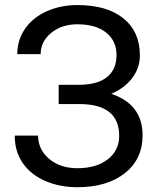

<svg xmlns="http://www.w3.org/2000/svg" viewBox="-20 -741 633 770"><path d="M447.3 -520Q447.3 -463.9 410.6 -433.1Q374 -402.3 302.7 -400.9H215.3V-323.7H303.2Q458 -321.3 458 -196.3Q458 -137.7 412.4 -102.1Q366.7 -66.4 290 -66.4Q221.7 -66.4 177.2 -103.8Q132.8 -141.1 132.8 -197.3H39.1Q39.1 -133.3 71.3 -86.9Q103.5 -40.5 161.4 -15.4Q219.2 9.8 290 9.8Q409.2 9.8 480.5 -46.4Q551.8 -102.5 551.8 -198.2Q551.8 -322.8 426.3 -364.7Q480.5 -388.2 510.7 -428.7Q541 -469.2 541 -518.6Q541 -613.8 475.1 -667.2Q409.2 -720.7 290 -720.7Q222.7 -720.7 167 -695.6Q111.3 -670.4 80.3 -625.5Q49.3 -580.6 49.3 -523.9H143.1Q143.1 -574.7 185.3 -609.1Q227.5 -643.6 290 -643.6Q364.7 -643.6 406 -610.1Q447.3 -576.7 447.3 -520Z"/></svg>

Font: FAU Chimera
Style: Regular
Weight: 400
Version: Version 1.002;hotconv 1.0.117;makeotfexe 2.5.65602